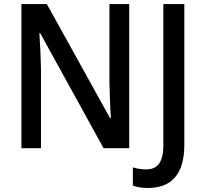

<svg xmlns="http://www.w3.org/2000/svg" viewBox="-20 -734 1016 951"><path d="M620 0V-714H522V-325C523 -270 526 -198 529 -149H525L212 -714H86V0H183V-390C182 -450 179 -514 175 -570H179L493 0ZM713 197C824 197 893 135 893 -17V-714H789V-15C789 79 753 105 704 105C679 105 657 101 638 95V185C658 193 682 197 713 197Z"/></svg>

Font: Noto Sans SemiCondensed Medium
Style: Regular
Weight: 500
Width: 4
Designer: Monotype Design Team
Foundry: Monotype Imaging Inc.
Version: Version 2.013